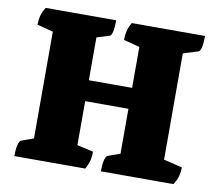

<svg xmlns="http://www.w3.org/2000/svg" viewBox="-73 -727 928 813"><g transform="rotate(10 391.0 -320.5)"><path d="M38 0Q38 -29 42.5 -47.5Q47 -66 54 -69L107 -88V-547L38 -565Q38 -585 42.5 -603Q47 -621 60 -641H363Q363 -612 359 -593Q355 -574 347 -572L293 -555V-371H479V-547L410 -565Q410 -585 414 -603Q418 -621 430 -641H745Q745 -612 741 -593Q737 -574 729 -572L665 -552V-95L745 -76Q745 -57 740.5 -39.5Q736 -22 722 0H410Q410 -29 414.5 -47.5Q419 -66 426 -69L479 -88V-281H293V-92L363 -76Q363 -57 359 -39.5Q355 -22 343 0Z"/></g></svg>

Font: Petrona Black
Style: Regular
Weight: 900
Designer: Ringo R. Seeber
Foundry: Ringo R. Seeber
Version: Version 2.001; ttfautohint (v1.8.3)